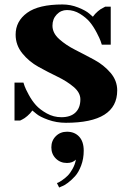

<svg xmlns="http://www.w3.org/2000/svg" viewBox="-20 -535 580 860"><path d="M275 15Q233 15 195.5 1.5Q158 -12 142 -26L125 -40Q116 -27 102.5 -15.5Q89 -4 80 0L70 5H45V-165H85Q87 -159 90.5 -148.5Q94 -138 108.5 -111Q123 -84 141 -64Q159 -44 189.5 -27Q220 -10 255 -10Q296 -10 318 -31Q340 -52 340 -90Q340 -120 310 -145.5Q280 -171 237.5 -191.5Q195 -212 152.5 -235.5Q110 -259 80 -296Q50 -333 50 -380Q50 -440 101.5 -477.5Q153 -515 260 -515Q296 -515 330 -501.5Q364 -488 380 -474L396 -460Q405 -473 418.5 -484.5Q432 -496 442 -500L451 -505H476V-335H436Q434 -341 430.5 -351.5Q427 -362 413 -389Q399 -416 382.5 -436Q366 -456 338.5 -473Q311 -490 280 -490Q253 -490 234 -470Q215 -450 215 -420Q215 -387 245 -360Q275 -333 317.5 -311.5Q360 -290 402.5 -267Q445 -244 475 -209Q505 -174 505 -130Q505 15 275 15ZM245 305 235 285Q238 284 242.5 282Q247 280 260 271Q273 262 283.5 251.5Q294 241 305 221.5Q316 202 320 180Q305 195 280 195Q250 195 230 175Q210 155 210 125Q210 95 230 75Q250 55 280 55Q314 55 334.5 77Q355 99 355 140Q355 176 343.5 206.5Q332 237 316 254.5Q300 272 284 284Q268 296 256 300Z"/></svg>

Font: Yeseva One
Style: Regular
Weight: 400
Designer: Jovanny Lemonad
Foundry: Jovanny Lemonad
Version: Version 2.000